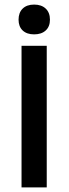

<svg xmlns="http://www.w3.org/2000/svg" viewBox="-20 -818 299 838"><path d="M61 -732Q61 -763 79 -780.5Q97 -798 129 -798Q161 -798 179.5 -780.5Q198 -763 198 -732Q198 -702 179.5 -685Q161 -668 129 -668Q97 -668 79 -685Q61 -702 61 -732ZM74 -618H184V0H74Z"/></svg>

Font: Athiti SemiBold
Style: Regular
Weight: 600
Designer: CadsonDemak Team
Foundry: CadsonDemak
Version: Version 1.032